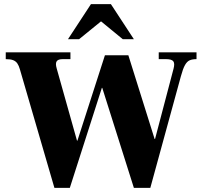

<svg xmlns="http://www.w3.org/2000/svg" viewBox="-20 -915 980 935"><path d="M245 0 77 -577Q72 -595 64.5 -606Q57 -617 44 -622Q31 -627 8 -627V-660H323V-627H285Q263 -627 256 -616.5Q249 -606 256 -582L355 -230H357L491 -646H605L733 -238H735L825 -580Q832 -606 824 -616.5Q816 -627 789 -627H753V-660H937V-627Q917 -627 904 -621.5Q891 -616 881 -598.5Q871 -581 861 -544L712 0H632L478 -487H476L320 0ZM311 -724 423 -895H520L632 -724H578L472 -811L365 -724Z"/></svg>

Font: Frank Ruhl Libre Black
Style: Regular
Weight: 900
Designer: Yanek Iontef
Foundry: Fontef
Version: Version 6.004